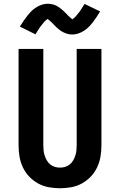

<svg xmlns="http://www.w3.org/2000/svg" viewBox="-20 -996 640 1024"><path d="M300 8Q270 8 240 2.5Q210 -3 183.5 -17.5Q157 -32 136 -54Q115 -76 102 -103.5Q89 -131 84 -161Q79 -191 79 -221V-735H211V-221Q211 -207 212.5 -193Q214 -179 218.5 -165.5Q223 -152 230 -140Q237 -128 248 -119Q259 -110 272.5 -106Q286 -102 300 -102Q314 -102 327.5 -106Q341 -110 352 -119Q363 -128 370 -140Q377 -152 381.5 -165.5Q386 -179 387.5 -193Q389 -207 389 -221V-735H521V-221Q521 -191 516 -161Q511 -131 498 -103.5Q485 -76 464 -54Q443 -32 416.5 -17.5Q390 -3 360 2.5Q330 8 300 8ZM366 -812Q357 -812 350 -813Q343 -814 334.5 -817Q326 -820 318.5 -823.5Q311 -827 305 -831Q299 -835 292 -841Q285 -847 279.5 -852Q274 -857 268.5 -863Q263 -869 256.5 -875.5Q250 -882 245 -886Q240 -890 234 -895Q231 -893 225 -888Q219 -883 216 -879.5Q213 -876 210 -872Q207 -868 203 -863.5Q199 -859 195 -853.5Q191 -848 187 -841.5Q183 -835 178.5 -828Q174 -821 169 -813L86 -854Q97 -872 107 -886.5Q117 -901 127 -913.5Q137 -926 147.5 -936.5Q158 -947 172 -956Q186 -965 202 -970.5Q218 -976 234 -976Q243 -976 250 -975Q257 -974 265.5 -971.5Q274 -969 281.5 -965Q289 -961 295 -957Q301 -953 308 -947Q315 -941 320.5 -936Q326 -931 331.5 -925Q337 -919 343.5 -912.5Q350 -906 355 -902Q360 -898 366 -893Q369 -895 375 -900Q381 -905 384 -908.5Q387 -912 390 -916Q393 -920 397 -924.5Q401 -929 405 -934.5Q409 -940 413 -946.5Q417 -953 421.5 -960Q426 -967 431 -975L514 -935Q503 -917 493 -902Q483 -887 473 -874.5Q463 -862 452.5 -851.5Q442 -841 428 -832Q414 -823 398 -817.5Q382 -812 366 -812Z"/></svg>

Font: Iosevka Aile Extrabold
Style: Regular
Weight: 800
Designer: Belleve Invis
Foundry: Belleve Invis
Version: Version 27.3.5; ttfautohint (v1.8.4)